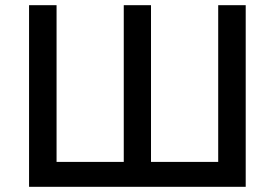

<svg xmlns="http://www.w3.org/2000/svg" viewBox="-20 -720 1059 740"><path d="M92 0H927V-700H821V-96H562V-700H457V-96H198V-700H92Z"/></svg>

Font: Fixel Display Medium
Style: Regular
Weight: 500
Designer: AlfaBravo + MacPaw
Foundry: Kyrylo Tkachov, Marchela Mozhyna, Serhii Makarenko, Maria Weinstein, Zakhar Kryvoshyya
Version: Version 1.211